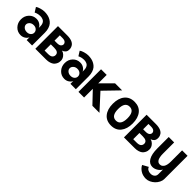

<svg xmlns="http://www.w3.org/2000/svg" viewBox="230 -1732 3152 3152"><g transform="rotate(45 1806.5 -155.5)"><path d="M261.2 -255.9C290 -255.9 312.5 -247.6 329.6 -231.4C346.7 -215.3 355 -195.8 355 -173.8C355 -151.9 346.7 -132.8 329.6 -117.2C312.5 -101.6 290 -93.3 261.2 -93.3C232.4 -93.3 208.5 -101.1 189.9 -117.2C171.4 -133.3 162.1 -151.9 162.1 -173.8C162.1 -195.8 171.9 -214.8 190.4 -231.4C209 -248 232.4 -255.9 261.2 -255.9ZM219.7 -361.8C170.9 -361.8 129.4 -344.2 95.2 -308.6C61 -272.9 43.9 -228.5 43.9 -174.8C43.9 -121.1 61.5 -76.2 95.7 -40C129.9 -3.9 171.9 14.2 221.7 14.2C253.9 14.2 281.7 5.9 305.7 -10.7C329.6 -27.3 345.2 -45.4 352.1 -66.4V0H477.5V-148.9V-297.4C477.5 -332 472.7 -363.3 463.9 -391.1C455.1 -418.9 442.9 -441.9 427.7 -460C412.6 -478 394 -492.7 372.6 -504.9C351.1 -517.1 329.1 -525.4 305.7 -530.3C282.2 -535.2 257.3 -538.1 230.5 -538.1C204.6 -538.1 175.8 -533.2 144 -523.9C112.3 -514.6 89.4 -503.9 74.7 -492.2L125 -412.1C137.7 -417.5 147.5 -421.9 154.3 -424.8C161.1 -427.7 171.9 -430.7 186.5 -433.6C201.2 -436.5 215.3 -438 230.5 -438C241.7 -438 252 -437 261.7 -435.5C271.5 -434.1 282.7 -430.7 293.9 -425.8C305.2 -420.9 315.4 -413.6 323.2 -405.3C331.1 -397 337.4 -385.7 342.8 -371.6C348.1 -357.4 351.1 -340.3 351.1 -321.3V-281.2C344.7 -302.2 329.1 -320.3 304.7 -336.9C280.3 -353.5 252 -361.8 219.7 -361.8Z M681.6 -230.5H760.3C829.1 -230.5 862.8 -207.5 862.8 -161.1C862.8 -139.6 855 -121.6 839.4 -107.4C823.7 -93.3 797.4 -86.4 760.3 -86.4H681.6ZM681.6 -439.9H738.8C772 -439.9 795.4 -434.1 809.6 -421.9C823.7 -409.7 831.1 -396 831.1 -378.9C831.1 -361.8 823.7 -347.2 809.6 -335C795.4 -322.8 772 -316.4 738.8 -316.4H681.6ZM553.2 -525.4V0.5H802.2C833 0.5 860.4 -3.4 883.8 -11.2C907.2 -19 925.3 -27.8 938.5 -39.1C951.7 -50.3 961.9 -63.5 970.2 -78.6C978.5 -93.8 983.9 -107.4 986.3 -120.1C988.8 -132.8 989.7 -145.5 989.7 -158.2C989.7 -173.3 986.3 -189.5 979.5 -206.5C972.7 -223.6 960.4 -239.3 943.8 -255.4C927.2 -271.5 907.2 -282.2 884.3 -287.6C906.7 -294.4 924.3 -306.2 938 -322.3C951.7 -338.4 958 -359.9 958 -386.2C958 -394.5 957.5 -402.8 956.5 -411.1C955.6 -419.4 952.6 -428.2 949.2 -437.5C945.8 -446.8 940.9 -455.6 935.1 -463.9C929.2 -472.2 921.9 -480 912.1 -487.8C902.3 -495.6 891.1 -502 878.4 -507.3C865.7 -512.7 850.1 -517.1 831.5 -520.5C813 -523.9 793 -525.4 770.5 -525.4Z M1276.9 -255.9C1305.7 -255.9 1328.1 -247.6 1345.2 -231.4C1362.3 -215.3 1370.6 -195.8 1370.6 -173.8C1370.6 -151.9 1362.3 -132.8 1345.2 -117.2C1328.1 -101.6 1305.7 -93.3 1276.9 -93.3C1248 -93.3 1224.1 -101.1 1205.6 -117.2C1187 -133.3 1177.7 -151.9 1177.7 -173.8C1177.7 -195.8 1187.5 -214.8 1206.1 -231.4C1224.6 -248 1248 -255.9 1276.9 -255.9ZM1235.4 -361.8C1186.5 -361.8 1145 -344.2 1110.8 -308.6C1076.7 -272.9 1059.6 -228.5 1059.6 -174.8C1059.6 -121.1 1077.1 -76.2 1111.3 -40C1145.5 -3.9 1187.5 14.2 1237.3 14.2C1269.5 14.2 1297.4 5.9 1321.3 -10.7C1345.2 -27.3 1360.8 -45.4 1367.7 -66.4V0H1493.2V-148.9V-297.4C1493.2 -332 1488.3 -363.3 1479.5 -391.1C1470.7 -418.9 1458.5 -441.9 1443.4 -460C1428.2 -478 1409.7 -492.7 1388.2 -504.9C1366.7 -517.1 1344.7 -525.4 1321.3 -530.3C1297.9 -535.2 1272.9 -538.1 1246.1 -538.1C1220.2 -538.1 1191.4 -533.2 1159.7 -523.9C1127.9 -514.6 1105 -503.9 1090.3 -492.2L1140.6 -412.1C1153.3 -417.5 1163.1 -421.9 1169.9 -424.8C1176.8 -427.7 1187.5 -430.7 1202.1 -433.6C1216.8 -436.5 1231 -438 1246.1 -438C1257.3 -438 1267.6 -437 1277.3 -435.5C1287.1 -434.1 1298.3 -430.7 1309.6 -425.8C1320.8 -420.9 1331.1 -413.6 1338.9 -405.3C1346.7 -397 1353 -385.7 1358.4 -371.6C1363.8 -357.4 1366.7 -340.3 1366.7 -321.3V-281.2C1360.4 -302.2 1344.7 -320.3 1320.3 -336.9C1295.9 -353.5 1267.6 -361.8 1235.4 -361.8Z M1685.1 -202.1 1877.4 0H2041.5L1796.4 -268.1L2043.9 -523.9H1880.4L1685.1 -328.1V-524.4H1554.2V0.5H1685.1Z M2213.4 -262.2C2213.4 -369.1 2249.5 -422.9 2321.8 -422.9C2394 -422.9 2430.2 -369.1 2430.2 -262.2C2430.2 -154.3 2394 -100.6 2321.8 -100.6C2249.5 -100.6 2213.4 -154.3 2213.4 -262.2ZM2090.3 -262.2C2090.3 -176.3 2110.8 -108.9 2150.9 -59.6C2190.9 -10.3 2247.6 14.2 2321.3 14.2C2394.5 14.2 2451.2 -10.7 2491.2 -60.5C2531.2 -110.4 2551.3 -177.2 2551.3 -262.2C2551.3 -347.2 2531.2 -414.1 2491.2 -463.4C2451.2 -512.7 2394.5 -537.1 2321.3 -537.1C2248 -537.1 2191.4 -512.2 2150.9 -462.9C2110.4 -413.6 2090.3 -346.7 2090.3 -262.2Z M2739.3 -230.5H2817.9C2886.7 -230.5 2920.4 -207.5 2920.4 -161.1C2920.4 -139.6 2912.6 -121.6 2897 -107.4C2881.3 -93.3 2855 -86.4 2817.9 -86.4H2739.3ZM2739.3 -439.9H2796.4C2829.6 -439.9 2853 -434.1 2867.2 -421.9C2881.3 -409.7 2888.7 -396 2888.7 -378.9C2888.7 -361.8 2881.3 -347.2 2867.2 -335C2853 -322.8 2829.6 -316.4 2796.4 -316.4H2739.3ZM2610.8 -525.4V0.5H2859.9C2890.6 0.5 2918 -3.4 2941.4 -11.2C2964.8 -19 2982.9 -27.8 2996.1 -39.1C3009.3 -50.3 3019.5 -63.5 3027.8 -78.6C3036.1 -93.8 3041.5 -107.4 3043.9 -120.1C3046.4 -132.8 3047.4 -145.5 3047.4 -158.2C3047.4 -173.3 3043.9 -189.5 3037.1 -206.5C3030.3 -223.6 3018.1 -239.3 3001.5 -255.4C2984.9 -271.5 2964.8 -282.2 2941.9 -287.6C2964.4 -294.4 2981.9 -306.2 2995.6 -322.3C3009.3 -338.4 3015.6 -359.9 3015.6 -386.2C3015.6 -394.5 3015.1 -402.8 3014.2 -411.1C3013.2 -419.4 3010.3 -428.2 3006.8 -437.5C3003.4 -446.8 2998.5 -455.6 2992.7 -463.9C2986.8 -472.2 2979.5 -480 2969.7 -487.8C2960 -495.6 2948.7 -502 2936 -507.3C2923.3 -512.7 2907.7 -517.1 2889.2 -520.5C2870.6 -523.9 2850.6 -525.4 2828.1 -525.4Z M3563 14.2V-14.2V-523.9H3436.5V-262.2C3436.5 -236.3 3434.6 -213.9 3430.2 -194.3C3425.8 -174.8 3420.9 -159.2 3414.1 -147.5C3407.2 -135.7 3399.4 -126.5 3390.6 -119.1C3381.8 -111.8 3373.5 -106.9 3365.2 -104.5C3356.9 -102.1 3348.6 -100.6 3339.8 -100.6C3331.1 -100.6 3323.2 -102.1 3315.4 -104.5C3307.6 -106.9 3299.8 -111.3 3292 -118.7C3284.2 -126 3277.3 -134.8 3271.5 -146.5C3265.6 -158.2 3261.7 -173.8 3257.8 -193.4C3253.9 -212.9 3252 -235.8 3252 -261.7V-523.9H3126V-261.2C3126 -170.9 3140.1 -102.5 3168 -55.7C3195.8 -8.8 3233.9 14.2 3282.2 14.2C3314.5 14.2 3344.7 4.9 3373 -12.7C3401.4 -30.3 3422.4 -52.2 3437 -78.6V28.8C3437 54.7 3427.7 75.7 3409.7 90.8C3391.6 106 3368.7 113.8 3341.3 113.8C3315.4 113.8 3293.9 108.4 3276.4 97.7C3258.8 86.9 3247.6 72.3 3241.2 54.7L3141.6 109.4C3156.7 142.1 3182.1 169.9 3217.8 192.9C3253.4 215.8 3295.9 227.1 3344.2 227.1C3370.1 227.1 3396.5 220.7 3422.9 208.5C3449.2 196.3 3472.7 179.7 3493.2 160.2C3513.7 140.6 3530.3 117.7 3543.5 91.8C3556.6 65.9 3563 40 3563 14.2Z"/></g></svg>

Font: Tuffy
Style: Bold
Weight: 700
Designer: Thatcher Ulrich, Karoly Barta, Michael Everson
Version: Version 001.270